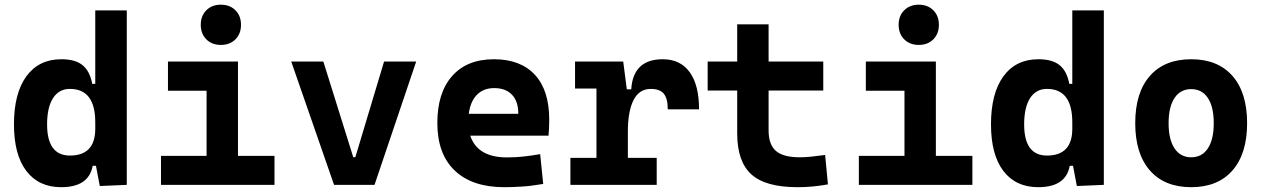

<svg xmlns="http://www.w3.org/2000/svg" viewBox="-20 -776 5313 806"><path d="M236.8 9.8Q142.6 9.8 90.6 -58.3Q38.6 -126.5 38.6 -253.9Q38.6 -384.3 90.8 -455.8Q143.1 -527.3 237.8 -527.3Q296.9 -527.3 327.4 -501.7Q357.9 -476.1 367.2 -423.8H379.9V-732.4H512.2V0L398.9 4.9L382.8 -80.1H369.1Q353 9.8 236.8 9.8ZM177.7 -253.9Q177.7 -123 273.4 -123Q379.9 -123 379.9 -235.4V-262.7Q379.9 -402.8 273.4 -402.8Q227.5 -402.8 202.6 -364Q177.7 -325.2 177.7 -253.9Z M907.2 -587.4Q869.6 -587.4 846.2 -610.8Q822.8 -634.3 822.8 -671.9Q822.8 -709.5 846.2 -732.9Q869.6 -756.3 907.2 -756.3Q944.8 -756.3 968.3 -732.9Q991.7 -709.5 991.7 -671.9Q991.7 -634.3 968.3 -610.8Q944.8 -587.4 907.2 -587.4ZM655.8 0V-121.6H847.2V-395H685.1V-517.6H979V-121.6H1132.3V0Z M1382.3 0 1202.6 -517.6H1337.4L1462.9 -116.2H1471.7L1592.3 -517.6H1727.1L1552.2 0Z M2096.7 9.8Q1962.4 9.8 1889.2 -59.8Q1815.9 -129.4 1815.9 -259.8Q1815.9 -386.7 1878.2 -457Q1940.4 -527.3 2053.7 -527.3Q2164.6 -527.3 2225.1 -462.4Q2285.6 -397.5 2285.6 -273.4Q2285.6 -238.3 2282.7 -206.5H1954.1Q1984.4 -115.2 2108.4 -115.2Q2143.6 -115.2 2177.7 -118.9Q2211.9 -122.6 2247.6 -128.9L2260.3 -3.9Q2210.4 4.9 2169.4 7.3Q2128.4 9.8 2096.7 9.8ZM2054.7 -406.2Q2009.8 -406.2 1982.2 -378.2Q1954.6 -350.1 1947.8 -298.3H2155.8Q2155.8 -350.6 2129.2 -378.4Q2102.5 -406.2 2054.7 -406.2Z M2374.5 0V-113.3H2483.9V-404.3H2394V-517.6H2596.2L2611.3 -400.9H2629.9Q2637.7 -527.3 2762.2 -527.3Q2835.9 -527.3 2875.2 -473.1Q2914.6 -418.9 2914.6 -316.9H2783.2Q2783.2 -362.8 2766.4 -382.8Q2749.5 -402.8 2711.9 -402.8Q2663.6 -402.8 2639.6 -356Q2615.7 -309.1 2615.7 -222.7V-113.3H2736.8V0Z M2950.7 -396V-517.6H3074.7V-673.8H3206.5V-517.6H3436V-396H3206.5V-228.5Q3206.5 -169.4 3237.1 -142.6Q3267.6 -115.7 3337.4 -115.7Q3359.9 -115.7 3385.5 -118.4Q3411.1 -121.1 3443.8 -125.5L3455.6 -2Q3423.3 3.9 3392.8 6.8Q3362.3 9.8 3327.6 9.8Q3193.8 9.8 3134.3 -43.9Q3074.7 -97.7 3074.7 -215.8V-396Z M3836.9 -587.4Q3799.3 -587.4 3775.9 -610.8Q3752.4 -634.3 3752.4 -671.9Q3752.4 -709.5 3775.9 -732.9Q3799.3 -756.3 3836.9 -756.3Q3874.5 -756.3 3897.9 -732.9Q3921.4 -709.5 3921.4 -671.9Q3921.4 -634.3 3897.9 -610.8Q3874.5 -587.4 3836.9 -587.4ZM3585.4 0V-121.6H3776.9V-395H3614.7V-517.6H3908.7V-121.6H4062V0Z M4338.4 9.8Q4244.1 9.8 4192.1 -58.3Q4140.1 -126.5 4140.1 -253.9Q4140.1 -384.3 4192.4 -455.8Q4244.6 -527.3 4339.4 -527.3Q4398.4 -527.3 4429 -501.7Q4459.5 -476.1 4468.8 -423.8H4481.4V-732.4H4613.8V0L4500.5 4.9L4484.4 -80.1H4470.7Q4454.6 9.8 4338.4 9.8ZM4279.3 -253.9Q4279.3 -123 4375 -123Q4481.4 -123 4481.4 -235.4V-262.7Q4481.4 -402.8 4375 -402.8Q4329.1 -402.8 4304.2 -364Q4279.3 -325.2 4279.3 -253.9Z M4980.5 9.8Q4868.7 9.8 4807.1 -60.5Q4745.6 -130.9 4745.6 -258.8Q4745.6 -387.2 4807.1 -457.3Q4868.7 -527.3 4980.5 -527.3Q5092.3 -527.3 5153.8 -457.3Q5215.3 -387.2 5215.3 -258.8Q5215.3 -130.9 5153.8 -60.5Q5092.3 9.8 4980.5 9.8ZM4980.5 -115.7Q5025.9 -115.7 5050.5 -153.1Q5075.2 -190.4 5075.2 -258.8Q5075.2 -327.6 5050.5 -364.7Q5025.9 -401.9 4980.5 -401.9Q4935.5 -401.9 4910.6 -364.7Q4885.7 -327.6 4885.7 -258.8Q4885.7 -190.4 4910.6 -153.1Q4935.5 -115.7 4980.5 -115.7Z"/></svg>

Font: Caskaydia Cove
Style: Bold
Weight: 700
Monospace: yes
Designer: Aaron Bell
Foundry: Saja Typeworks
Version: Version 4.300; ttfautohint (v1.8.3)